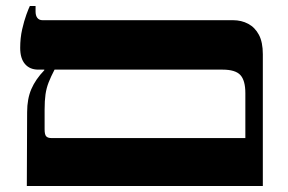

<svg xmlns="http://www.w3.org/2000/svg" viewBox="-20 -617 957 637"><path d="M69 0 70 -245Q70 -289 84 -321.5Q98 -354 127 -384V-386H107Q79 -386 63 -404.5Q47 -423 47 -458Q47 -491 53.5 -519.5Q60 -548 67.5 -568.5Q75 -589 79 -597H98V-579Q98 -565 104 -557.5Q110 -550 121 -550H753Q781 -550 803.5 -538Q826 -526 839 -501.5Q852 -477 852 -437V0ZM150 -159H794V-308Q794 -350 777.5 -368Q761 -386 718 -386H161Q149 -363 141.5 -344Q134 -325 131 -304Q128 -283 128 -253V-188Q128 -170 133.5 -164.5Q139 -159 150 -159Z"/></svg>

Font: Frank Ruhl Libre
Style: Bold
Weight: 700
Designer: Yanek Iontef
Foundry: Fontef
Version: Version 6.004